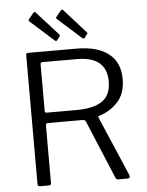

<svg xmlns="http://www.w3.org/2000/svg" viewBox="-62 -1014 814 1064"><g transform="rotate(-5 344.5 -482.0)"><path d="M617 -12Q617 -7 614 -3.5Q611 0 606 0H551Q542 0 537 -11L402 -334Q400 -340 395 -342.5Q390 -345 380 -345H191Q179 -345 179 -334V-14Q179 -6 176 -3Q173 0 166 0H117Q104 0 104 -12V-730Q104 -737 106.5 -739.5Q109 -742 115 -742H385Q500 -742 562.5 -693.5Q625 -645 625 -553Q625 -472 582 -425Q539 -378 477 -360Q471 -359 473 -351L616 -17Q617 -15 617 -12ZM547 -545Q547 -684 382 -684H192Q179 -684 179 -675V-414Q179 -403 188 -403H354Q452 -403 499.5 -437Q547 -471 547 -545ZM176 -962 297 -828Q302 -821 296 -816L283 -799Q280 -794 276 -794Q274 -794 268 -798L141 -912Q134 -916 134 -921Q134 -923 138 -929L164 -961Q170 -967 176 -962ZM329 -962 449 -828Q456 -821 449 -816L436 -799Q433 -794 429 -794Q427 -794 421 -798L294 -912Q287 -916 287 -921Q287 -923 291 -929L317 -961Q323 -967 329 -962Z"/></g></svg>

Font: Libre Franklin Light
Style: Regular
Weight: 300
Designer: Pablo Impallari, Rodrigo Fuenzalida
Foundry: Impallari Type
Version: Version 1.002; ttfautohint (v1.5)